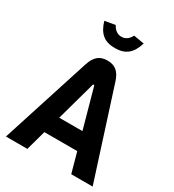

<svg xmlns="http://www.w3.org/2000/svg" viewBox="-208 -1000 1015 1118"><g transform="rotate(30 300.0 -441.0)"><path d="M200 -598 8 0H152L189 -134H410L447 0H591L399 -599C381 -654 351 -679 300 -679C246 -679 218 -651 200 -598ZM167 -870 237 -882C251 -855 272 -839 299 -839C327 -839 347 -855 361 -882L432 -870C409 -796 371 -763 299 -763C227 -763 189 -796 167 -870ZM222 -250 293 -506C294 -514 297 -517 300 -517C304 -517 306 -513 307 -506L378 -250Z"/></g></svg>

Font: LT Wave Mono Bold
Style: Regular
Weight: 700
Designer: Daniel Lyons
Version: Version 2.5 (Glyphs App)